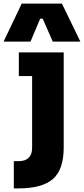

<svg xmlns="http://www.w3.org/2000/svg" viewBox="-71 -844 468 1070"><path d="M6 54H34Q70 54 89 35Q108 16 108 -20V-420H34V-552H284V-22Q284 101 224 153.5Q164 206 30 206H6ZM50 -824H274L377 -612H223L167 -740H153L99 -612H-51Z"/></svg>

Font: Sora-SIA ExtraBold
Style: Regular
Weight: 800
Designer: Jonathan Barnbrook, Julián Moncada
Foundry: Barnbrook Fonts
Version: Version 2.000